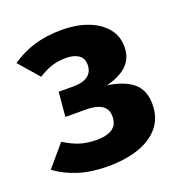

<svg xmlns="http://www.w3.org/2000/svg" viewBox="-107 -642 712 753"><g transform="rotate(-20 249.0 -265.5)"><path d="M231.2 -548.3Q288.9 -548.3 336.2 -531.1Q383.4 -513.8 411.3 -481.1Q439.3 -448.4 439.3 -401.4Q439.3 -356.1 410.2 -326.9Q381.2 -297.6 322.7 -283.2Q392.3 -273.2 428.9 -242.5Q465.4 -211.8 465.4 -153.1Q465.4 -96.1 433.7 -58.2Q401.9 -20.3 346.6 -1.6Q291.2 17 219.2 17Q151.4 17 97.8 0.2Q44.3 -16.5 2.5 -47.2L78.6 -136.5Q114.1 -114.4 144.6 -105Q175.1 -95.6 213.8 -95.6Q240.9 -95.6 260.8 -102.4Q280.6 -109.1 291.1 -123.7Q301.7 -138.3 301.7 -161.6Q301.7 -183.4 290.9 -196.7Q280.2 -210.1 259.8 -216.1Q239.4 -222.2 210.4 -222.2H127.3L136.4 -324.1H198.5Q224.2 -324.1 242.2 -330.8Q260.2 -337.6 269.9 -351.1Q279.5 -364.6 279.5 -384.9Q279.5 -413.2 259.7 -426.1Q239.9 -439 208.8 -439Q173.5 -439 146.3 -429.7Q119.2 -420.3 92.1 -402.8L19.4 -486.5Q63.4 -517.3 114.8 -532.8Q166.2 -548.3 231.2 -548.3Z"/></g></svg>

Font: Fira Sans Variable
Style: Regular
Weight: 400
Designer: Carrois Corporate & Edenspiekermann AG
Foundry: Carrois Corporate GbR & Edenspiekermann AG
Version: Version 4.202